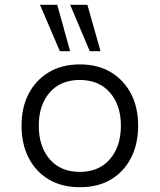

<svg xmlns="http://www.w3.org/2000/svg" viewBox="-20 -774 667 802"><path d="M314 8Q239 8 184.5 -24Q130 -56 100 -114Q70 -172 70 -249Q70 -326 100 -383Q130 -440 184.5 -472.5Q239 -505 313 -505Q389 -505 443 -472.5Q497 -440 527 -383Q557 -326 557 -249Q557 -172 527 -114Q497 -56 443 -24Q389 8 314 8ZM313 -56Q393 -56 439 -109Q485 -162 485 -249Q485 -335 439 -387.5Q393 -440 313 -440Q233 -440 187.5 -387.5Q142 -335 142 -249Q142 -162 187.5 -109Q233 -56 313 -56ZM355 -560 273 -754H345L400 -560ZM230 -560 147 -754H219L273 -560Z"/></svg>

Font: Nunito Sans 6pt Light
Style: Regular
Weight: 300
Version: Version 3.101;gftools[0.9.27]